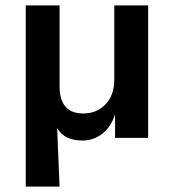

<svg xmlns="http://www.w3.org/2000/svg" viewBox="-20 -509 640 709"><path d="M75 180V-489H200V-191Q200 -90 287 -90Q338 -90 370 -124Q402 -158 402 -215V-489H527V0H405V-87Q390 -40 357.5 -15Q325 10 285 10Q253 10 229.5 -0.5Q206 -11 191 -36L200 180Z"/></svg>

Font: Nunito Sans
Style: Bold
Weight: 700
Designer: Vernon Adams
Foundry: Vernon Adams
Version: Version 3.101; ttfautohint (v1.8.4.7-5d5b);gftools[0.9.27]